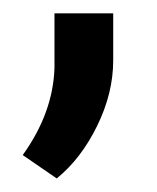

<svg xmlns="http://www.w3.org/2000/svg" viewBox="-20 -127 236 289"><path d="M65.4 141.6 14.2 106.4Q60.1 42.5 62 -25.4V-106.9H150.4V-36.1Q150.4 13.2 126.2 62.5Q102.1 111.8 65.4 141.6Z"/></svg>

Font: Roboto Condensed
Style: Regular
Weight: 400
Designer: Google
Version: Version 2.001047; 2015